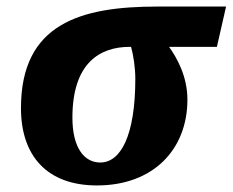

<svg xmlns="http://www.w3.org/2000/svg" viewBox="-20 -556 710 586"><path d="M276 10C447 10 552 -99 552 -252C552 -324 519 -381 496 -413H642L670 -536H460C226 -536 44 -484 44 -226C44 -81 123 10 276 10ZM286 -60C237 -60 201 -105 201 -197C201 -364 285 -413 376 -413H380C387 -389 393 -349 393 -316C393 -141 348 -60 286 -60Z"/></svg>

Font: Noto Serif SemiCondensed Extra
Style: Italic
Weight: 800
Width: 4
Italic angle: -12°
Designer: Monotype Design Team
Foundry: Monotype Imaging Inc.
Version: Version 1.901